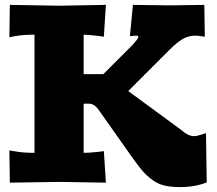

<svg xmlns="http://www.w3.org/2000/svg" viewBox="-20 -741 880 780"><path d="M810.1 -721.2 812 -591.8Q784.7 -596.2 773.9 -596.2Q745.1 -596.2 721.4 -582Q697.8 -567.9 668 -538.1L501 -371.1L717.8 -211.9Q744.1 -188 768.1 -188Q774.9 -188 781.5 -189.5Q788.1 -190.9 800 -194.8Q812 -198.7 816.9 -200.2L819.8 0Q772 19 711.9 19Q674.8 19 648.4 12.9Q622.1 6.8 599.4 -9.8Q576.7 -26.4 560.1 -45.4Q543.5 -64.5 518.1 -100.1L386.2 -287.1Q374.5 -304.7 364 -312.3Q353.5 -319.8 339.8 -319.8H319.8V-120.1Q343.3 -120.1 377.9 -124L401.9 -127L410.2 1L220.2 -2L20 1L18.1 -129.9L42 -126Q73.2 -120.1 120.1 -120.1V-600.1Q73.2 -600.1 42 -594.2L18.1 -589.8L20 -721.2L220.2 -717.8L410.2 -721.2L401.9 -591.8L377.9 -595.2Q335 -600.1 319.8 -600.1V-439.9H399.9L505.9 -545.9Q542 -582 542 -590.8Q542 -596.2 534.2 -596.2Q525.4 -596.2 507.8 -594.2L520 -721.2L669.9 -719.2Z"/></svg>

Font: Zantroke
Style: Regular
Weight: 500
Foundry: gluk
Version: Version 0.36